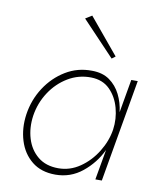

<svg xmlns="http://www.w3.org/2000/svg" viewBox="-82 -774 695 848"><g transform="rotate(10 266.0 -350.0)"><path d="M52 -230Q43 -167 60 -112Q77 -57 118.5 -23.5Q160 10 224 10Q292 10 344.5 -32.5Q397 -75 426 -136L402 0H431L511 -460H482L456 -311Q451 -353 433 -389Q415 -425 383.5 -447.5Q352 -470 304 -470Q240 -471 186.5 -438.5Q133 -406 97.5 -351.5Q62 -297 52 -230ZM83 -230Q92 -288 123.5 -336Q155 -384 202.5 -412.5Q250 -441 306 -440Q358 -439 390 -407Q422 -375 435 -327Q448 -279 441 -230Q433 -178 403 -129.5Q373 -81 328.5 -50.5Q284 -20 232 -20Q176 -20 140 -49.5Q104 -79 89.5 -127Q75 -175 83 -230ZM234 -692 380 -538 396 -550 263 -710Z"/></g></svg>

Font: Jost* 200 Thin Italic
Style: Italic
Weight: 200
Italic angle: -10°
Version: Version 3.200; ttfautohint (v0.97) -l 8 -r 50 -G 200 -x 14 -